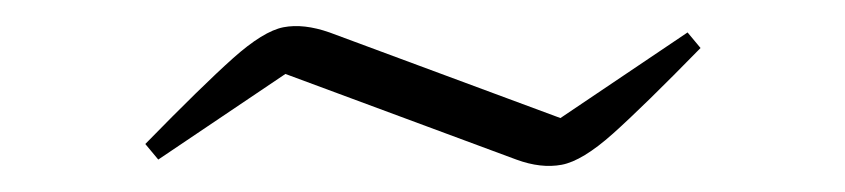

<svg xmlns="http://www.w3.org/2000/svg" viewBox="-20 -357 651 148"><path d="M102 -234 92 -246Q136 -291 159.5 -312Q183 -333 198.5 -336Q214 -339 234 -332L412 -266L510 -332L520 -320Q476 -275 452.5 -254Q429 -233 413 -230Q397 -227 378 -234L200 -300Z"/></svg>

Font: Piazzolla Thin Thin
Style: Regular
Weight: 250
Version: Version 2.005